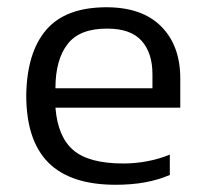

<svg xmlns="http://www.w3.org/2000/svg" viewBox="-20 -504 574 534"><path d="M452.3 -17.4V-74.1Q423.9 -62.1 390.3 -55.7Q356.7 -49.3 323.4 -49.3Q227.2 -49.3 183.9 -86.4Q140.7 -123.4 134.2 -204.6H481.4V-286Q481.4 -377 428.4 -430.4Q375.4 -483.8 276.1 -483.8Q162.7 -483.8 108.7 -421.1Q54.8 -358.4 53 -239.3Q53 -113.4 114.6 -51.7Q176.3 9.9 301.6 9.9Q345.8 9.9 382.9 3.2Q420 -3.5 452.3 -17.4ZM278.5 -424.4Q343.5 -424.4 373.7 -390.7Q404 -357 404 -297.6V-258.6H134.2Q134.2 -337.7 167.9 -381.3Q201.5 -424.9 278.5 -424.4Z"/></svg>

Font: Arad-VF Thin Dots1
Style: Regular
Weight: 100
Designer: Mohammad Darvishi
Version: Version 1.000;August 30, 2024;FontCreator 15.0.0.2992 64-bit